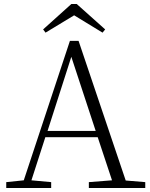

<svg xmlns="http://www.w3.org/2000/svg" viewBox="-20 -933 747 953"><path d="M361 -913H334L194 -787L206 -771L348 -857L489 -771L502 -787ZM334 -651 455 -283H216ZM421 0H701V-29L604 -37L370 -730H327L98 -38L11 -29V0H234V-29L136 -38L205 -252H465L536 -38L421 -29Z"/></svg>

Font: Noto Serif CJK HK ExtraLight
Style: Regular
Weight: 200
Designer: Ryoko NISHIZUKA 西塚涼子 (kana & ideographs); Frank Grießhammer (Latin, Greek & Cyrillic); Wenlong ZHANG 张文龙 (bopomofo); San
Foundry: Adobe
Version: Version 2.001;hotconv 1.1.0;makeotfexe 2.6.0